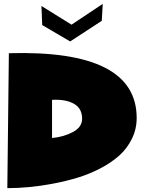

<svg xmlns="http://www.w3.org/2000/svg" viewBox="-20 -1006 746 996"><path d="M195 -975 351 -878 513 -986 508 -898 344 -791 199 -876ZM250 -488V-290Q312 -296 359 -321.5Q406 -347 406 -390Q406 -444 363 -468Q320 -492 250 -488ZM18 -30 26 -730Q689 -749 689 -394Q689 -336 664 -285.5Q639 -235 598 -198.5Q557 -162 500.5 -132.5Q444 -103 383 -84.5Q322 -66 256 -53.5Q190 -41 131 -35.5Q72 -30 18 -30Z"/></svg>

Font: LONDON PRESLEY
Style: Regular
Weight: 400
Version: Version 001.000